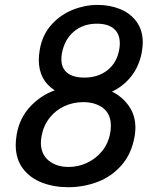

<svg xmlns="http://www.w3.org/2000/svg" viewBox="-20 -755 640 782"><path d="M44 -165Q44 -183.5 48 -207.5Q59.5 -274 102.8 -320.5Q146 -367 203 -387Q138 -428.5 138 -511Q138 -529 142 -553Q152.5 -613 189.2 -654Q226 -695 276 -715Q326 -735 377 -735Q427.5 -735 469.2 -718Q511 -701 536.2 -666.5Q561.5 -632 561.5 -581.5Q561.5 -567.5 558 -544.5Q547.5 -486 514.8 -444.5Q482 -403 436 -382Q478.5 -361 505 -323.2Q531.5 -285.5 531.5 -234.5Q531.5 -218.5 528.5 -200.5Q516 -128.5 474.8 -81.8Q433.5 -35 376.5 -13.8Q319.5 7.5 258 7.5Q200 7.5 151.5 -11Q103 -29.5 73.5 -68.2Q44 -107 44 -165ZM429 -214.5Q431.5 -227 431.5 -242.5Q431.5 -290.5 400 -314.8Q368.5 -339 318.5 -339Q278.5 -339 242.8 -322.8Q207 -306.5 182 -275Q157 -243.5 149 -199Q146.5 -184 146.5 -174Q146.5 -127 178.2 -101Q210 -75 259.5 -75Q298 -75 334 -91.5Q370 -108 395.8 -139.5Q421.5 -171 429 -214.5ZM465.5 -552.5Q468 -567.5 468 -578Q468 -617 444 -637.8Q420 -658.5 375 -658.5Q318.5 -658.5 280.5 -626.2Q242.5 -594 232 -537Q230 -526.5 230 -514Q230 -477.5 254 -458.2Q278 -439 324 -439Q379.5 -439 417.8 -469.2Q456 -499.5 465.5 -552.5Z"/></svg>

Font: JuliaMono Medium
Style: Italic
Weight: 500
Italic angle: -9°
Monospace: yes
Designer: cormullion
Foundry: corm
Version: Version 0.054; ttfautohint (v1.8.4)